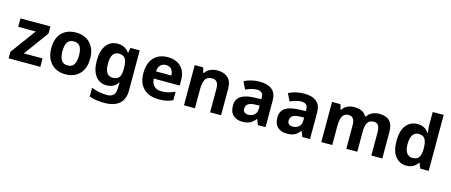

<svg xmlns="http://www.w3.org/2000/svg" viewBox="-55 -1519 5921 2519"><g transform="rotate(15 2905.5 -260.0)"><path d="M458 0H27V-88L280 -432H42V-546H449V-449L203 -114H458Z M1062 -273.7Q1062 -138 990.5 -64Q919 10 796 10Q720.1 10 660.8 -23.1Q601.4 -56.2 567.2 -119.8Q533 -183.4 533 -274Q533 -410 604 -483Q675 -556 799 -556Q876.4 -556 935.2 -523Q994 -490 1028 -427.3Q1062 -364.5 1062 -273.7ZM685 -274Q685 -193 711.5 -151.5Q738 -110 797.9 -110Q857 -110 883.5 -151.5Q910 -193 910 -274Q910 -355 883.5 -395.5Q857 -436 797.5 -436Q738 -436 711.5 -395.5Q685 -355 685 -274Z M1362 -556Q1412 -556 1452 -536Q1492 -516 1520 -476H1524L1536 -546H1662V1Q1662 118 1593 179Q1524 240 1389 240Q1331 240 1281.5 233Q1232 226 1185 208V89Q1286 131 1398 131Q1456 131 1484.5 100Q1513 69 1513 7V-4Q1513 -21 1514.5 -39Q1516 -57 1517 -71H1513Q1485 -28 1446 -9Q1407 10 1358 10Q1261 10 1206.5 -64.5Q1152 -139 1152 -272Q1152 -406 1208 -481Q1264 -556 1362 -556ZM1409 -435Q1357 -435 1330.5 -394Q1304 -353 1304 -270Q1304 -188 1330 -147.5Q1356 -107 1411 -107Q1468 -107 1495.5 -139.5Q1523 -172 1523 -253V-271Q1523 -359 1496 -397Q1469 -435 1409 -435Z M2043 -556Q2119 -556 2173.5 -527Q2228 -498 2258 -443Q2288 -388 2288 -308V-236H1936Q1938 -173 1973.5 -137Q2009 -101 2072 -101Q2125 -101 2168 -111.5Q2211 -122 2257 -144V-29Q2217 -9 2172.5 0.5Q2128 10 2065 10Q1983 10 1920 -20.5Q1857 -51 1821 -113Q1785 -175 1785 -269Q1785 -365 1817.5 -428.5Q1850 -492 1908 -524Q1966 -556 2043 -556ZM2044 -450Q2001 -450 1972.5 -422Q1944 -394 1939 -335H2148Q2147 -385 2122 -417.5Q2097 -450 2044 -450Z M2719 -556Q2807 -556 2860 -508.5Q2913 -461 2913 -356V0H2764V-319Q2764 -378 2743 -407.5Q2722 -437 2676 -437Q2608 -437 2583 -390.5Q2558 -344 2558 -257V0H2409V-546H2523L2543 -476H2551Q2577 -518 2622.5 -537Q2668 -556 2719 -556Z M3290 -557Q3400 -557 3458.5 -509.5Q3517 -462 3517 -364V0H3413L3384 -74H3380Q3345 -30 3306 -10Q3267 10 3199 10Q3126 10 3078 -32.5Q3030 -75 3030 -163Q3030 -250 3091 -291.5Q3152 -333 3274 -337L3369 -340V-364Q3369 -407 3346.5 -427Q3324 -447 3284 -447Q3244 -447 3206 -435.5Q3168 -424 3130 -407L3081 -508Q3125 -531 3178.5 -544Q3232 -557 3290 -557ZM3311 -251Q3239 -249 3211 -225Q3183 -201 3183 -162Q3183 -128 3203 -113.5Q3223 -99 3255 -99Q3303 -99 3336 -127.5Q3369 -156 3369 -208V-253Z M3894 -557Q4004 -557 4062.5 -509.5Q4121 -462 4121 -364V0H4017L3988 -74H3984Q3949 -30 3910 -10Q3871 10 3803 10Q3730 10 3682 -32.5Q3634 -75 3634 -163Q3634 -250 3695 -291.5Q3756 -333 3878 -337L3973 -340V-364Q3973 -407 3950.5 -427Q3928 -447 3888 -447Q3848 -447 3810 -435.5Q3772 -424 3734 -407L3685 -508Q3729 -531 3782.5 -544Q3836 -557 3894 -557ZM3915 -251Q3843 -249 3815 -225Q3787 -201 3787 -162Q3787 -128 3807 -113.5Q3827 -99 3859 -99Q3907 -99 3940 -127.5Q3973 -156 3973 -208V-253Z M4915 -556Q5008 -556 5055.5 -508.5Q5103 -461 5103 -356V0H4954V-319.4Q4954 -437 4871.8 -437Q4813 -437 4788 -395Q4763 -353 4763 -273.5V0H4614V-319.4Q4614 -437 4532 -437Q4470.3 -437 4446.6 -390.7Q4423 -344.4 4423 -257.4V0H4274V-546H4388L4408.2 -476H4416Q4441 -518 4484.5 -537Q4528 -556 4574.7 -556Q4635 -556 4677 -536.5Q4719 -517 4741 -476H4754Q4779 -518 4823.5 -537Q4868 -556 4915 -556Z M5429 10Q5338 10 5280.5 -61.5Q5223 -133 5223 -272Q5223 -412 5281 -484Q5339 -556 5433 -556Q5492 -556 5530 -533Q5568 -510 5590 -476H5595Q5592 -492 5588 -522.5Q5584 -553 5584 -585V-760H5733V0H5619L5590 -71H5584Q5562 -37 5525 -13.5Q5488 10 5429 10ZM5481 -109Q5543 -109 5568 -145.5Q5593 -182 5594 -255V-271Q5594 -351 5569.5 -393Q5545 -435 5479 -435Q5430 -435 5402 -392.5Q5374 -350 5374 -270Q5374 -190 5402 -149.5Q5430 -109 5481 -109Z"/></g></svg>

Font: Noto Sans Sundanese
Style: Regular
Weight: 400
Designer: Monotype Design Team (Regular), Sérgio L. Martins (other weights)
Foundry: Monotype Imaging Inc.
Version: Version 2.003